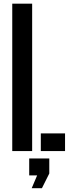

<svg xmlns="http://www.w3.org/2000/svg" viewBox="-20 -820 386 1042"><path d="M46.5 0V-800H154.5V0ZM201.5 0V-96H333V0ZM152 201.5 181.5 132H138.5V40H247.5V121.5L207.5 201.5Z"/></svg>

Font: Big Shoulders Stencil Display Thin
Style: Bold
Weight: 700
Version: Version 2.001